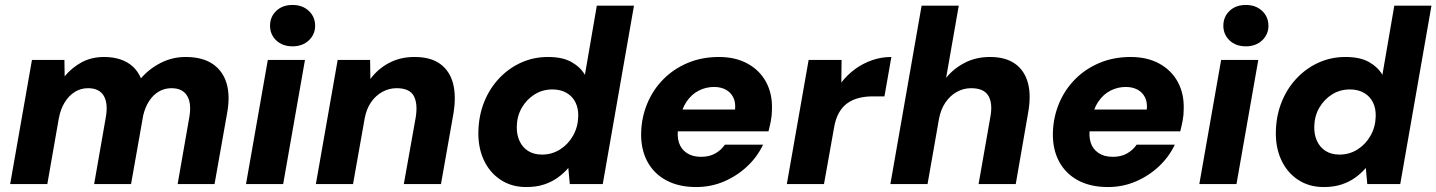

<svg xmlns="http://www.w3.org/2000/svg" viewBox="-20 -743 5798 775"><path d="M21 0 109 -501H240L241 -435Q270 -470 309.5 -491.5Q349 -513 401 -513Q437 -513 466.5 -503Q496 -493 516.5 -474Q537 -455 549 -427Q583 -466 629.5 -489.5Q676 -513 729 -513Q796 -513 837.5 -485.5Q879 -458 894.5 -407Q910 -356 896 -282L846 0H697L744 -269Q754 -325 735.5 -356Q717 -387 672 -387Q645 -387 622 -374Q599 -361 582.5 -336Q566 -311 558 -277L509 0H360L407 -269Q417 -325 399 -356Q381 -387 335 -387Q306 -387 282 -372Q258 -357 241 -329.5Q224 -302 217 -263L171 0Z M973 0 1061 -501H1211L1123 0ZM1161 -556Q1120 -556 1095 -580Q1070 -604 1070 -639Q1070 -675 1095 -699Q1120 -723 1161 -723Q1201 -723 1226.5 -699Q1252 -675 1252 -639Q1252 -604 1226.5 -580Q1201 -556 1161 -556Z M1255 0 1343 -501H1474L1475 -424Q1504 -464 1549.5 -488.5Q1595 -513 1653 -513Q1719 -513 1757.5 -484.5Q1796 -456 1809 -405Q1822 -354 1810 -283L1760 0H1610L1658 -269Q1667 -325 1650 -356Q1633 -387 1581 -387Q1550 -387 1523 -372Q1496 -357 1477.5 -330Q1459 -303 1452 -265L1405 0Z M2104 12Q2044 12 1999.5 -18Q1955 -48 1932 -99Q1909 -150 1911 -215Q1913 -279 1935 -333Q1957 -387 1995.5 -427.5Q2034 -468 2084 -490.5Q2134 -513 2192 -513Q2251 -513 2287 -492.5Q2323 -472 2341 -441L2389 -720H2539L2413 0H2280L2274 -65Q2256 -44 2232 -26.5Q2208 -9 2176.5 1.5Q2145 12 2104 12ZM2168 -119Q2208 -119 2241 -140Q2274 -161 2293.5 -196Q2313 -231 2314 -273Q2315 -305 2303 -329.5Q2291 -354 2267 -368Q2243 -382 2210 -382Q2170 -382 2138 -362Q2106 -342 2086.5 -308.5Q2067 -275 2066 -233Q2065 -200 2077 -174Q2089 -148 2112 -133.5Q2135 -119 2168 -119Z M2790 12Q2720 12 2669.5 -15Q2619 -42 2592.5 -92Q2566 -142 2568 -209Q2570 -271 2593 -326Q2616 -381 2657.5 -423Q2699 -465 2756 -489Q2813 -513 2882 -513Q2949 -513 2998 -486Q3047 -459 3072.5 -411.5Q3098 -364 3096 -302Q3096 -278 3091.5 -255Q3087 -232 3082 -213H2673L2689 -301H2947Q2950 -330 2939.5 -350.5Q2929 -371 2909 -381.5Q2889 -392 2862 -392Q2830 -392 2801 -377.5Q2772 -363 2751.5 -333Q2731 -303 2723 -257L2718 -228Q2712 -194 2720.5 -167.5Q2729 -141 2752 -125.5Q2775 -110 2810 -110Q2843 -110 2867 -123.5Q2891 -137 2906 -159H3060Q3037 -110 2996 -71.5Q2955 -33 2902.5 -10.5Q2850 12 2790 12Z M3156 0 3244 -501H3377L3376 -410Q3401 -442 3432 -464.5Q3463 -487 3500 -500Q3537 -513 3578 -513L3550 -354H3503Q3473 -354 3447 -347.5Q3421 -341 3400.5 -326.5Q3380 -312 3366 -287Q3352 -262 3346 -224L3306 0Z M3574 0 3700 -720H3850L3799 -429Q3830 -467 3875 -490Q3920 -513 3976 -513Q4039 -513 4077.5 -485.5Q4116 -458 4129.5 -407Q4143 -356 4129 -282L4080 0H3930L3977 -268Q3988 -324 3970 -355.5Q3952 -387 3900 -387Q3869 -387 3842 -372Q3815 -357 3796 -329Q3777 -301 3770 -262L3724 0Z M4452 12Q4382 12 4331.5 -15Q4281 -42 4254.5 -92Q4228 -142 4230 -209Q4232 -271 4255 -326Q4278 -381 4319.5 -423Q4361 -465 4418 -489Q4475 -513 4544 -513Q4611 -513 4660 -486Q4709 -459 4734.5 -411.5Q4760 -364 4758 -302Q4758 -278 4753.5 -255Q4749 -232 4744 -213H4335L4351 -301H4609Q4612 -330 4601.5 -350.5Q4591 -371 4571 -381.5Q4551 -392 4524 -392Q4492 -392 4463 -377.5Q4434 -363 4413.5 -333Q4393 -303 4385 -257L4380 -228Q4374 -194 4382.5 -167.5Q4391 -141 4414 -125.5Q4437 -110 4472 -110Q4505 -110 4529 -123.5Q4553 -137 4568 -159H4722Q4699 -110 4658 -71.5Q4617 -33 4564.5 -10.5Q4512 12 4452 12Z M4821 0 4909 -501H5059L4971 0ZM5009 -556Q4968 -556 4943 -580Q4918 -604 4918 -639Q4918 -675 4943 -699Q4968 -723 5009 -723Q5049 -723 5074.5 -699Q5100 -675 5100 -639Q5100 -604 5074.5 -580Q5049 -556 5009 -556Z M5323 12Q5263 12 5218.5 -18Q5174 -48 5151 -99Q5128 -150 5130 -215Q5132 -279 5154 -333Q5176 -387 5214.5 -427.5Q5253 -468 5303 -490.5Q5353 -513 5411 -513Q5470 -513 5506 -492.5Q5542 -472 5560 -441L5608 -720H5758L5632 0H5499L5493 -65Q5475 -44 5451 -26.5Q5427 -9 5395.5 1.5Q5364 12 5323 12ZM5387 -119Q5427 -119 5460 -140Q5493 -161 5512.5 -196Q5532 -231 5533 -273Q5534 -305 5522 -329.5Q5510 -354 5486 -368Q5462 -382 5429 -382Q5389 -382 5357 -362Q5325 -342 5305.5 -308.5Q5286 -275 5285 -233Q5284 -200 5296 -174Q5308 -148 5331 -133.5Q5354 -119 5387 -119Z"/></svg>

Font: DM Sans 18pt Black
Style: Italic
Weight: 900
Italic angle: -10°
Designer: Colophon Foundry, Jonny Pinhorn
Foundry: Colophon Foundry
Version: Version 4.004;gftools[0.9.30]